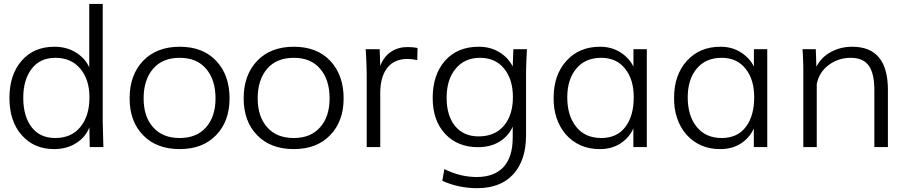

<svg xmlns="http://www.w3.org/2000/svg" viewBox="-20 -753 4670 983"><path d="M262.7 -46.4Q345.2 -46.4 391.1 -102.5Q438 -158.7 438 -254.4Q438 -345.7 391.1 -401.4Q344.2 -457 263.7 -457Q185.5 -457 142.6 -401.4Q99.1 -345.2 99.1 -252.4Q99.1 -158.2 141.6 -102.1Q184.6 -46.4 262.7 -46.4ZM256.3 10.3Q154.3 10.3 91.3 -61Q28.3 -131.8 28.3 -251.5Q28.3 -370.1 90.3 -441.4Q152.3 -513.7 258.8 -513.7Q321.3 -513.7 369.1 -483.9Q417 -454.1 437 -407.7V-732.9H505.9V-130.4Q506.3 -113.3 507.1 -81.1Q507.8 -48.8 509.3 0H439.5L437.5 -101.1Q419.4 -52.2 371.1 -21Q323.2 10.3 256.3 10.3Z M899.9 10.3Q781.2 10.3 712.4 -61Q643.6 -131.8 643.6 -249.5Q643.6 -368.7 712.4 -441.4Q781.7 -513.7 900.4 -513.7Q1019 -513.7 1086.9 -441.4Q1155.3 -368.7 1155.3 -249.5Q1155.3 -131.8 1086.4 -61Q1018.1 10.3 899.9 10.3ZM899.9 -46.4Q987.3 -46.4 1035.2 -101.6Q1083.5 -156.2 1083.5 -249.5Q1083.5 -344.2 1035.2 -400.9Q987.8 -457 899.9 -457Q812 -457 763.7 -400.9Q715.3 -344.2 715.3 -249.5Q715.3 -156.2 763.7 -101.6Q812 -46.4 899.9 -46.4Z M1483.9 10.3Q1365.2 10.3 1296.4 -61Q1227.5 -131.8 1227.5 -249.5Q1227.5 -368.7 1296.4 -441.4Q1365.7 -513.7 1484.4 -513.7Q1603 -513.7 1670.9 -441.4Q1739.3 -368.7 1739.3 -249.5Q1739.3 -131.8 1670.4 -61Q1602.1 10.3 1483.9 10.3ZM1483.9 -46.4Q1571.3 -46.4 1619.1 -101.6Q1667.5 -156.2 1667.5 -249.5Q1667.5 -344.2 1619.1 -400.9Q1571.8 -457 1483.9 -457Q1396 -457 1347.7 -400.9Q1299.3 -344.2 1299.3 -249.5Q1299.3 -156.2 1347.7 -101.6Q1396 -46.4 1483.9 -46.4Z M1857.4 0V-378.4Q1857.4 -400.9 1856 -431.2L1853.5 -481.4L1852.1 -501H1923.8L1926.8 -415.5Q1945.8 -464.4 1982.4 -488.3Q2019 -512.2 2067.4 -512.2Q2094.7 -512.2 2117.7 -507.3L2116.2 -445.3Q2088.9 -451.2 2065.4 -451.2Q2033.7 -451.2 2008.1 -440.4Q1982.4 -429.7 1964.4 -407.7Q1946.3 -385.7 1936.5 -352.8Q1926.8 -319.8 1926.8 -275.9V0Z M2430.2 -54.7Q2513.2 -54.7 2559.6 -108.9Q2606 -164.1 2606 -255.4Q2606 -347.2 2560.5 -402.3Q2516.1 -457 2437.5 -457Q2358.4 -457 2312.5 -400.9Q2266.6 -345.7 2266.6 -252Q2266.6 -160.6 2310.1 -107.4Q2354 -54.7 2430.2 -54.7ZM2422.9 210.4Q2328.1 210.4 2244.6 172.9L2254.9 112.8Q2336.9 153.3 2420.9 153.3Q2463.9 153.3 2498 141.1Q2532.2 128.9 2556.2 104Q2580.1 79.1 2592.5 41Q2605 2.9 2605 -48.8V-104.5Q2583 -55.7 2537.1 -27.6Q2491.2 0.5 2427.7 0.5Q2322.8 0.5 2259.3 -67.4Q2195.3 -135.7 2195.3 -251.5Q2195.3 -370.1 2258.3 -441.9Q2321.8 -513.7 2431.2 -513.7Q2492.2 -513.7 2537.1 -485.4Q2582 -458 2605 -412.6L2608.4 -501H2677.7Q2673.3 -414.6 2673.3 -387.2V-62Q2673.3 67.9 2607.9 139.2Q2542.5 210.4 2422.9 210.4Z M3058.6 -46.4Q3138.2 -46.4 3181.2 -102.5Q3224.6 -159.2 3224.6 -254.9Q3224.6 -346.7 3180.2 -401.4Q3136.2 -457 3058.1 -457Q2976.1 -457 2930.2 -401.4Q2884.3 -346.2 2884.3 -254.4Q2884.3 -160.2 2930.2 -103.5Q2976.1 -46.4 3058.6 -46.4ZM3051.3 10.3Q2996.1 10.7 2951.9 -9.3Q2907.7 -29.3 2877 -64.7Q2846.2 -100.1 2829.8 -148.4Q2813.5 -196.8 2814.5 -252.9Q2814.5 -368.7 2879.4 -440.9Q2944.8 -513.7 3052.2 -513.7Q3110.8 -513.7 3155.8 -485.4Q3201.2 -456.5 3223.1 -412.1V-501H3291.5V0H3222.7V-95.2Q3200.2 -46.4 3156 -18.1Q3111.8 10.3 3051.3 10.3Z M3675.3 -46.4Q3754.9 -46.4 3797.9 -102.5Q3841.3 -159.2 3841.3 -254.9Q3841.3 -346.7 3796.9 -401.4Q3752.9 -457 3674.8 -457Q3592.8 -457 3546.9 -401.4Q3501 -346.2 3501 -254.4Q3501 -160.2 3546.9 -103.5Q3592.8 -46.4 3675.3 -46.4ZM3668 10.3Q3612.8 10.7 3568.6 -9.3Q3524.4 -29.3 3493.7 -64.7Q3462.9 -100.1 3446.5 -148.4Q3430.2 -196.8 3431.2 -252.9Q3431.2 -368.7 3496.1 -440.9Q3561.5 -513.7 3668.9 -513.7Q3727.5 -513.7 3772.5 -485.4Q3817.9 -456.5 3839.8 -412.1V-501H3908.2V0H3839.4V-95.2Q3816.9 -46.4 3772.7 -18.1Q3728.5 10.3 3668 10.3Z M4092.8 0V-396Q4092.8 -406.7 4092.5 -418.5Q4092.3 -430.2 4091.8 -442.9Q4091.3 -456.1 4090.8 -466.6Q4090.3 -477.1 4089.8 -485.4L4088.4 -501H4156.7L4159.7 -411.1Q4184.1 -459.5 4233.9 -486.8Q4283.2 -513.7 4343.3 -513.7Q4525.9 -513.7 4525.9 -293V0H4456.5V-293Q4456.5 -376 4428.2 -416.5Q4399.9 -457 4335.4 -457Q4271 -457 4221.7 -419.4Q4172.9 -382.3 4161.6 -322.3V0Z"/></svg>

Font: Ride Light
Style: Regular
Weight: 300
Version: Version 3.000